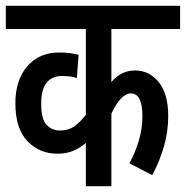

<svg xmlns="http://www.w3.org/2000/svg" viewBox="-20 -642 641 662"><path d="M601 -542H364V-359Q383 -381 403 -390Q423 -399 446 -399Q495 -399 527.5 -358.5Q560 -318 560 -242Q560 -189 545.5 -138Q531 -87 505 -38L426 -79Q446 -115 458.5 -156.5Q471 -198 471 -242Q471 -320 431 -320Q414 -320 396.5 -301.5Q379 -283 364 -250V0H276V-149Q256 -132 232.5 -122Q209 -112 178 -112Q116 -112 74.5 -155.5Q33 -199 33 -286Q33 -366 74 -413.5Q115 -461 184 -461Q223 -461 251 -453L245 -373Q223 -380 195 -380Q122 -380 122 -285Q122 -231 140.5 -211.5Q159 -192 187 -192Q215 -192 235 -205.5Q255 -219 276 -246V-542H0V-622H601Z"/></svg>

Font: Noto Sans ExtraCondensed Medium
Style: Regular
Weight: 500
Width: 2
Designer: Monotype Design Team
Foundry: Monotype Imaging Inc.
Version: Version 2.013; ttfautohint (v1.8.4.7-5d5b)